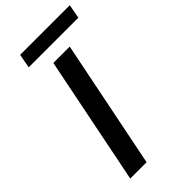

<svg xmlns="http://www.w3.org/2000/svg" viewBox="-267 -944 1015 1015"><g transform="rotate(-45 240.5 -437.0)"><path d="M204.1 -719.7H326.7L181.6 0H59.6ZM110.4 -874H481.4L466.8 -795.4H95.7Z"/></g></svg>

Font: Reddit Sans Chocolate SemiBold
Style: Italic
Weight: 600
Italic angle: -11.25°
Designer: Stephen Hutchings
Version: Version 1.013